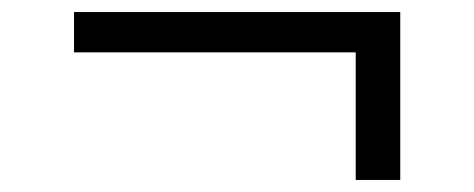

<svg xmlns="http://www.w3.org/2000/svg" viewBox="-20 -442 788 319"><path d="M571 -143V-355H103V-422H645V-143Z"/></svg>

Font: Nunito Sans 10pt Expanded
Style: Regular
Weight: 400
Width: 7
Designer: Vernon Adams
Foundry: Vernon Adams
Version: Version 3.101;gftools[0.9.27]